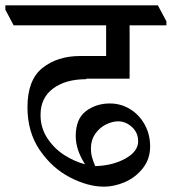

<svg xmlns="http://www.w3.org/2000/svg" viewBox="-51 -670 644 720"><path d="M272 -373Q195 -373 148 -338Q101 -303 101 -239Q101 -190 127 -151Q153 -112 191 -88Q229 -64 268 -54Q233 -108 233 -160Q233 -224 271 -253Q309 -282 361 -282Q402 -282 436.5 -261Q471 -240 491.5 -203Q512 -166 512 -121Q512 -74 485 -39.5Q458 -5 418 12.5Q378 30 339 30Q279 30 212 -4.5Q145 -39 98.5 -106.5Q52 -174 52 -268Q52 -370 108 -415Q164 -460 250 -460H347V-575H0L-31 -634V-650H541L573 -590V-575H435V-375H273ZM290 -114Q290 -94 294.5 -79Q299 -64 306 -47Q372 -49 419.5 -75.5Q467 -102 467 -140Q467 -173 443.5 -194Q420 -215 392 -215Q370 -215 346 -203Q322 -191 306 -168Q290 -145 290 -114Z"/></svg>

Font: Martel DemiBold
Style: Regular
Weight: 600
Designer: Dan Reynolds
Foundry: Dan Reynolds
Version: Version 1.001; ttfautohint (v1.1) -l 5 -r 5 -G 72 -x 0 -D la